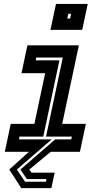

<svg xmlns="http://www.w3.org/2000/svg" viewBox="-20 -770 550 974"><path d="M236 -618.5 264 -750H425L397 -618.5ZM321.5 -676H335.5L340.5 -700H326.5ZM88 184.5 27 90 127 0H4.5L34.5 -141.5H154.5L209 -398.5H89L119 -540H380L295.5 -141.5H415.5L385.5 0H237.5L128.5 90L140 106H257.5L240.5 184.5ZM107 152H213L216 138.5H116.5L83.5 90L260 -63H341.5L344.5 -77H213.5L298.5 -478H164L161 -464H281.5L199.5 -77H79L76 -63H242.5L65.5 90Z"/></svg>

Font: Tourney Expanded Regular
Style: Bold Italic
Weight: 700
Width: 7
Italic angle: -12°
Designer: Tyler Finck
Foundry: Etcetera Type Co
Version: Version 1.010; ttfautohint (v1.8.3)